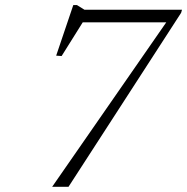

<svg xmlns="http://www.w3.org/2000/svg" viewBox="-20 -720 722 740"><path d="M273 -634 308 -648.5 217.5 -504 196.5 -505.5 262.5 -700.5H276.5L305.5 -682.5H681.5L678 -670.5L244 0H181L633 -651.5L634.5 -634Z"/></svg>

Font: Newsreader Light
Style: Italic
Weight: 300
Italic angle: -17°
Designer: Hugues Gentile
Foundry: Production Type
Version: Version 1.003